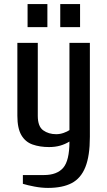

<svg xmlns="http://www.w3.org/2000/svg" viewBox="-20 -710 525 940"><path d="M215 210Q183 210 149 203.5Q115 197 92 190V147H195Q259 147 289.5 111.5Q320 76 320 -17Q299 -4 274.5 3Q250 10 220 10Q175 10 139.5 -2.5Q104 -15 84.5 -48.5Q65 -82 65 -143V-500H165V-143Q165 -91 191.5 -72Q218 -53 255 -53Q274 -53 292 -59.5Q310 -66 320 -73V-500H420V-40Q420 53 398 108Q376 163 331 186.5Q286 210 215 210ZM275 -577V-690H372V-577ZM115 -577V-690H212V-577Z"/></svg>

Font: Cuprum Medium
Style: Regular
Weight: 500
Designer: Jovanny Lemonad
Foundry: Jovanny Lemonad
Version: Version 3.000